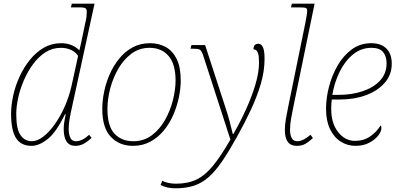

<svg xmlns="http://www.w3.org/2000/svg" viewBox="-20 -780 2177 1040"><path d="M151 10Q93 10 66.5 -32.5Q40 -75 40 -163Q40 -210 51.5 -262.5Q63 -315 86 -365Q109 -415 142 -456Q175 -497 217.5 -521.5Q260 -546 312 -546Q343 -546 368 -535.5Q393 -525 410 -507Q415 -529 420 -550.5Q425 -572 429 -594L442 -656Q447 -676 448.5 -690.5Q450 -705 450 -717Q450 -729 444 -734.5Q438 -740 410 -740H364L369 -760H492L370 -200Q363 -170 357.5 -138.5Q352 -107 352 -83Q352 -52 361 -33.5Q370 -15 392 -15Q425 -15 463 -50L476 -33Q456 -14 435 -2Q414 10 388 10Q325 10 325 -83Q325 -101 328.5 -121.5Q332 -142 336 -161H332Q285 -64 238.5 -27Q192 10 151 10ZM152 -15Q182 -15 214.5 -40Q247 -65 277.5 -108Q308 -151 331.5 -205Q355 -259 368 -317L403 -477Q389 -499 364 -510Q339 -521 310 -521Q264 -521 226.5 -497Q189 -473 159.5 -433Q130 -393 109.5 -345.5Q89 -298 78.5 -250Q68 -202 68 -162Q68 -80 91.5 -47.5Q115 -15 152 -15Z M700 10Q627 10 580.5 -38.5Q534 -87 534 -190Q534 -234 544 -283Q554 -332 574.5 -378.5Q595 -425 626 -463Q657 -501 698.5 -523.5Q740 -546 793 -546Q840 -546 877.5 -525.5Q915 -505 937 -460.5Q959 -416 959 -343Q959 -301 949 -253Q939 -205 919 -158.5Q899 -112 868 -74Q837 -36 795 -13Q753 10 700 10ZM702 -15Q759 -15 802 -47Q845 -79 873.5 -129.5Q902 -180 916.5 -237Q931 -294 931 -344Q931 -433 893 -477Q855 -521 790 -521Q735 -521 692.5 -489.5Q650 -458 621 -408Q592 -358 577 -300.5Q562 -243 562 -190Q562 -96 600.5 -55.5Q639 -15 702 -15Z M930 240Q884 240 850 222L859 199Q871 206 890.5 210.5Q910 215 933 215Q998 215 1044.5 192.5Q1091 170 1134 117.5Q1177 65 1228 -24L1086 -463Q1078 -489 1072 -500Q1066 -511 1056.5 -513.5Q1047 -516 1027 -516H1012L1017 -536H1091L1202 -195Q1214 -159 1224 -121.5Q1234 -84 1241 -54H1244Q1282 -120 1313.5 -189.5Q1345 -259 1364 -324Q1383 -389 1383 -441Q1383 -475 1378 -490Q1373 -505 1366 -509Q1359 -513 1353 -513Q1353 -543 1380 -543Q1395 -543 1404 -524.5Q1413 -506 1413 -461Q1413 -394 1392.5 -325Q1372 -256 1339 -185.5Q1306 -115 1266 -43Q1221 38 1184 92.5Q1147 147 1110 179.5Q1073 212 1030 226Q987 240 930 240Z M1587 10Q1523 10 1523 -75Q1523 -104 1528.5 -135.5Q1534 -167 1541 -201L1634 -656Q1638 -676 1641 -694.5Q1644 -713 1644 -721Q1644 -733 1637 -736.5Q1630 -740 1602 -740H1556L1561 -760H1684L1569 -201Q1563 -172 1557 -139Q1551 -106 1551 -77Q1551 -50 1560 -32.5Q1569 -15 1591 -15Q1621 -15 1662 -50L1675 -32Q1654 -13 1635 -1.5Q1616 10 1587 10Z M1905 10Q1862 10 1825.5 -13Q1789 -36 1767.5 -81Q1746 -126 1746 -191Q1746 -248 1762 -310Q1778 -372 1809 -425.5Q1840 -479 1885.5 -512.5Q1931 -546 1991 -546Q2044 -546 2073 -517Q2102 -488 2102 -435Q2102 -375 2064 -331.5Q2026 -288 1962.5 -264.5Q1899 -241 1822 -241H1777Q1776 -236 1775 -220Q1774 -204 1774 -191Q1774 -112 1811.5 -64.5Q1849 -17 1903 -17Q1950 -17 1985 -41Q2020 -65 2041 -100Q2046 -97 2046 -87Q2046 -68 2028.5 -45.5Q2011 -23 1979.5 -6.5Q1948 10 1905 10ZM1812 -266Q1885 -266 1944.5 -286Q2004 -306 2039 -344Q2074 -382 2074 -437Q2074 -475 2055 -498Q2036 -521 1992 -521Q1936 -521 1892 -485Q1848 -449 1819.5 -390.5Q1791 -332 1780 -266Z"/></svg>

Font: Noto Serif Thin
Style: Italic
Weight: 100
Italic angle: -12°
Designer: Monotype Design Team
Foundry: Monotype Imaging Inc.
Version: Version 2.014; ttfautohint (v1.8.4.7-5d5b)